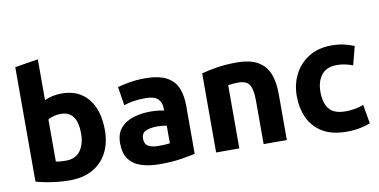

<svg xmlns="http://www.w3.org/2000/svg" viewBox="-75 -988 2395 1214"><g transform="rotate(-10 1123.0 -381.0)"><path d="M285 13Q249 13 209.5 9Q170 5 133.5 -2Q97 -9 70 -17V-752L219 -776V-514Q270 -537 329 -537Q404 -537 455 -503Q506 -469 532.5 -407.5Q559 -346 559 -263Q559 -179 526.5 -117Q494 -55 433 -21Q372 13 285 13ZM284 -114Q345 -114 376 -156Q407 -198 407 -267Q407 -411 301 -411Q278 -411 255.5 -405Q233 -399 219 -390V-119Q244 -114 284 -114Z M865 11Q797 11 746 -5.5Q695 -22 667 -60Q639 -98 639 -162Q639 -224 670.5 -260Q702 -296 753 -311.5Q804 -327 861 -327Q890 -327 912.5 -324.5Q935 -322 949 -318V-332Q949 -370 926 -393Q903 -416 846 -416Q765 -416 707 -395L688 -515Q714 -523 762.5 -531.5Q811 -540 863 -540Q951 -540 1001 -514Q1051 -488 1071.5 -439.5Q1092 -391 1092 -325V-15Q1060 -8 1003 1.5Q946 11 865 11ZM875 -104Q897 -104 917 -105Q937 -106 949 -108V-221Q940 -223 922 -225Q904 -227 889 -227Q847 -227 817 -215Q787 -203 787 -166Q787 -131 810.5 -117.5Q834 -104 875 -104Z M1227 0V-508Q1265 -519 1325 -528.5Q1385 -538 1451 -538Q1541 -538 1591 -507.5Q1641 -477 1661 -423Q1681 -369 1681 -297V0H1532V-279Q1532 -351 1513 -381Q1494 -411 1442 -411Q1408 -411 1376 -406V0Z M2065 14Q1969 14 1908.5 -23Q1848 -60 1819.5 -122.5Q1791 -185 1791 -263Q1791 -339 1823.5 -402Q1856 -465 1916.5 -502.5Q1977 -540 2062 -540Q2104 -540 2139 -532.5Q2174 -525 2207 -511L2176 -392Q2155 -400 2130 -406Q2105 -412 2074 -412Q2008 -412 1975.5 -371Q1943 -330 1943 -263Q1943 -192 1973.5 -153Q2004 -114 2080 -114Q2107 -114 2138 -119Q2169 -124 2195 -135L2216 -13Q2190 -2 2151 6Q2112 14 2065 14Z"/></g></svg>

Font: Ubuntu Sans ExtraBold
Style: Regular
Weight: 800
Designer: Dalton Maag Ltd
Foundry: Dalton Maag Ltd
Version: Version 1.006; ttfautohint (v1.8.4.7-5d5b)